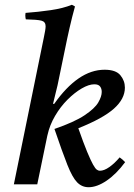

<svg xmlns="http://www.w3.org/2000/svg" viewBox="-20 -772 560 804"><path d="M136 0H38L164 -617Q167 -631 169 -643Q171 -655 171 -662Q171 -681 153.5 -685.5Q136 -690 88 -691Q87 -695 86.5 -699.5Q86 -704 86 -708Q86 -714 87 -718Q141 -722 192.5 -729.5Q244 -737 281 -752L294 -745Q282 -702 271.5 -656Q261 -610 252 -565L221 -415L202 -337H207Q256 -407 309 -443.5Q362 -480 418 -480Q465 -480 484 -457Q503 -434 503 -405Q503 -358 457 -317Q411 -276 308 -235Q330 -172 345 -136Q360 -100 369.5 -83Q379 -66 385.5 -61.5Q392 -57 398 -57Q416 -57 438 -72.5Q460 -88 481 -113Q494 -104 504 -93Q467 -43 426.5 -15.5Q386 12 351 12Q323 12 303 -8.5Q283 -29 262 -82Q241 -135 208 -232Q292 -261 334.5 -289.5Q377 -318 391.5 -343Q406 -368 406 -387Q406 -401 399 -410Q392 -419 375 -419Q352 -419 322 -401.5Q292 -384 262.5 -354.5Q233 -325 210.5 -286.5Q188 -248 179 -207L178 -203Z"/></svg>

Font: Tiro Devanagari Hindi
Style: Italic
Weight: 400
Italic angle: -11°
Designer: Devanagari: John Hudson & Fiona Ross, assisted by Paul Hanslow. Latin: John Hudson with Paul Hanslow, assisted by Kaja S
Foundry: Tiro Typeworks Ltd.
Version: Version 1.52